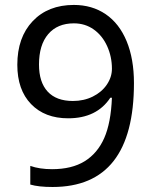

<svg xmlns="http://www.w3.org/2000/svg" viewBox="-20 -744 612 774"><path d="M520 -409.2Q520 9.8 191.9 9.8Q135.3 9.8 102.1 0V-75.2Q139.6 -62 189.9 -62Q269.5 -62 321.3 -94Q373 -126 400.1 -187.3Q427.2 -248.5 431.2 -350.1H424.8Q370.1 -267.1 254.9 -267.1Q160.6 -267.1 105.2 -324.5Q49.8 -381.8 49.8 -482.9Q49.8 -593.3 111.8 -658.7Q173.8 -724.1 277.8 -724.1Q351.1 -724.1 406 -686.8Q460.9 -649.4 490.5 -577.9Q520 -506.3 520 -409.2ZM277.8 -649.9Q211.4 -649.9 174.3 -606.4Q137.2 -563 137.2 -483.9Q137.2 -412.6 172.1 -374.8Q207 -336.9 273.9 -336.9Q317.9 -336.9 354 -354.7Q390.1 -372.6 410.6 -402.8Q431.2 -433.1 431.2 -466.8Q431.2 -515.6 411.9 -558.1Q392.6 -600.6 357.9 -625.2Q323.2 -649.9 277.8 -649.9Z"/></svg>

Font: Noto Naskh Arabic UI
Style: Regular
Weight: 400
Designer: Monotype Design team
Foundry: Monotype Imaging Inc.
Version: Version 1.05